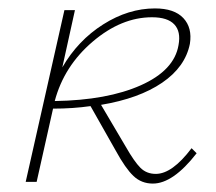

<svg xmlns="http://www.w3.org/2000/svg" viewBox="-20 -432 513 456"><path d="M435 -80 447 -68Q391 4 343 4Q316 4 297 -14Q278 -32 255 -74L195 -180Q153 -174 106 -174L67 0H41L133 -408H158L128 -272Q165 -336 225 -374Q285 -412 348 -412Q394 -412 415.5 -389Q437 -366 431 -328Q420 -273 365 -235.5Q310 -198 220 -183L279 -83Q299 -48 313.5 -33.5Q328 -19 350 -19Q389 -19 435 -80ZM341 -391Q268 -391 200 -333Q132 -275 110 -192Q235 -194 314.5 -229.5Q394 -265 404 -325Q410 -357 394 -374Q378 -391 341 -391Z"/></svg>

Font: EauTestText Extralight
Style: Italic
Weight: 250
Italic angle: -12°
Designer: Christian Thalmann (Catharsis Fonts)
Version: Version 0.001;PS 000.001;hotconv 1.0.88;makeotf.lib2.5.64775